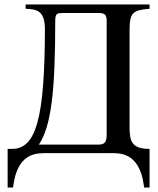

<svg xmlns="http://www.w3.org/2000/svg" viewBox="-20 -682 705 855"><path d="M646 153V-19C568 -19 557 -51 557 -115V-548C557 -625 571 -637 646 -643V-662H94V-643C152 -642 180 -627 180 -550C179 -157 141 -19 34 -19H14V153H38C39 145 44 115 48 101C71 22 118 0 174 0H486C542 0 589 22 612 101C616 115 621 145 622 153ZM455 -82C455 -51 447 -38 418 -38H153C208 -120 226 -275 226 -588C226 -624 236 -624 261 -624H420C447 -624 455 -616 455 -588Z"/></svg>

Font: XITS Math
Style: Regular
Weight: 400
Designer: MicroPress Inc., with final additions and corrections provided by Coen Hoffman, Elsevier (retired)
Version: Version 1.108